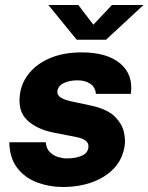

<svg xmlns="http://www.w3.org/2000/svg" viewBox="-20 -736 592 766"><path d="M230.5 10Q177 10 128.5 -8Q80 -26 49.2 -65.5Q18.5 -105 17 -168.5H162.5Q165 -142 179.8 -128.2Q194.5 -114.5 213 -109.2Q231.5 -104 245.5 -104Q282 -104 305.8 -114.5Q329.5 -125 332.5 -146.5Q335 -164 322.2 -174.5Q309.5 -185 276 -191L196 -206.5Q127 -220 88.8 -256.2Q50.5 -292.5 59.5 -359Q65.5 -406.5 96.8 -444.5Q128 -482.5 181.2 -504.8Q234.5 -527 306.5 -527Q406.5 -527 459.5 -482.8Q512.5 -438.5 502 -361.5H362.5Q360.5 -388 340.2 -401.8Q320 -415.5 289 -415.5Q257.5 -415.5 234.8 -404.8Q212 -394 209 -372.5Q207 -356 224 -345.8Q241 -335.5 281.5 -328L353.5 -312.5Q412.5 -297.5 440 -269Q467.5 -240.5 474.2 -209.5Q481 -178.5 477.5 -156Q470 -102.5 435.8 -65.5Q401.5 -28.5 348.2 -9.2Q295 10 230.5 10ZM286 -577.5 173 -716H292.5L352.5 -637.5L426.5 -716H552.5L403 -577.5Z"/></svg>

Font: Public Sans ExtraBold
Style: Italic
Weight: 800
Italic angle: -8°
Designer: The Public Sans project authors (U.S. Web Design System). Libre Franklin designed by Pablo Impallari and Rodrigo Fuenzal
Version: Version 1.007; ttfautohint (v1.8.1) -l 8 -r 50 -G 200 -x 14 